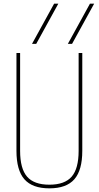

<svg xmlns="http://www.w3.org/2000/svg" viewBox="-20 -1020 540 1050"><path d="M374 -780H351L472 -1000H495ZM178 -780H155L276 -1000H299ZM250 10Q157 10 113.5 -39.5Q70 -89 70 -195V-730H90V-195Q90 -98 128 -54Q166 -10 250 -10Q334 -10 372 -54Q410 -98 410 -195V-730H430V-195Q430 -89 386.5 -39.5Q343 10 250 10Z"/></svg>

Font: M PLUS Code Latin Thin
Style: Regular
Weight: 250
Designer: Coji Morishita
Foundry: UNDERFOREST DESIGN
Version: Version 1.002; ttfautohint (v1.8.3)